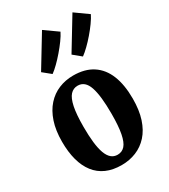

<svg xmlns="http://www.w3.org/2000/svg" viewBox="-215 -980 957 1090"><g transform="rotate(-30 264.0 -434.5)"><path d="M24.5 -273Q24.5 -347 43 -402.2Q61.5 -457.5 94.5 -494.2Q127.5 -531 171.5 -549.2Q215.5 -567.5 266.5 -567.5Q343 -567.5 393.8 -534.2Q444.5 -501 469.8 -438Q495 -375 495 -285Q495 -209.5 476.8 -153.8Q458.5 -98 425.5 -61.5Q392.5 -25 348.2 -7Q304 11 253 11Q195.5 11 152.8 -8Q110 -27 81.5 -63.8Q53 -100.5 38.8 -153Q24.5 -205.5 24.5 -273ZM262 -51.5Q291 -51.5 309.8 -72.5Q328.5 -93.5 338 -141.8Q347.5 -190 347.5 -271Q347.5 -329.5 342.8 -373.2Q338 -417 328 -446.5Q318 -476 301 -490.5Q284 -505 260 -505Q231.5 -505 212 -484Q192.5 -463 182.5 -414.8Q172.5 -366.5 172.5 -285.5Q172.5 -227 177.5 -183Q182.5 -139 193.2 -109.8Q204 -80.5 221 -66Q238 -51.5 262 -51.5ZM369 -633.5 318.5 -675 443 -880 528.5 -819Q518 -797.5 499 -771Q480 -744.5 457 -717.8Q434 -691 411 -668.8Q388 -646.5 370 -633.5ZM170 -633.5 119 -675 243.5 -880 329.5 -819Q319 -797.5 299.8 -771Q280.5 -744.5 257.5 -717.8Q234.5 -691 211.8 -668.8Q189 -646.5 171 -633.5Z"/></g></svg>

Font: Merriweather 24pt SemiCondensed
Style: Bold
Weight: 700
Width: 4
Designer: Eben Sorkin
Foundry: Eben Sorkin
Version: Version 2.100